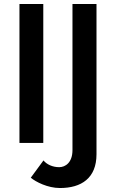

<svg xmlns="http://www.w3.org/2000/svg" viewBox="-20 -720 584 967"><path d="M199 88 135 175C160 196 220 227 282 227C390 227 466 177 466 57V-700H345V36C345 99 309 122 278 122C245 122 215 108 199 88ZM78 -700V0H198V-700Z"/></svg>

Font: Jost Medium
Style: Regular
Weight: 500
Version: Version 3.710